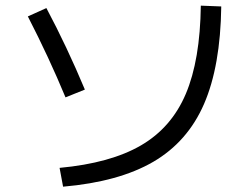

<svg xmlns="http://www.w3.org/2000/svg" viewBox="-20 -708 904 697"><path d="M709 -687.5 783.2 -684.6Q780.3 -467.8 720.7 -330.6Q661.1 -193.4 536.4 -120.6Q411.6 -47.9 209 -30.3L196.3 -98.6Q380.9 -115.7 491.7 -180.2Q602.5 -244.6 654.5 -367.2Q706.5 -489.7 709 -687.5ZM81.1 -648.4 148.4 -678.7Q222.7 -539.1 288.1 -382.8L217.8 -354.5Q157.7 -499.5 81.1 -648.4Z"/></svg>

Font: Pretendard GOV
Style: Regular
Weight: 400
Designer: Base glyphs from Inter by Rasmus Andersson; Hangeul glyphs from Noto Sans CJK(Source Han Sans) by Jang Soo-young and Kan
Foundry: Kil Hyung-jin
Version: Version 1.309